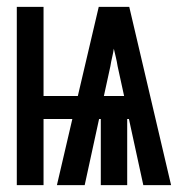

<svg xmlns="http://www.w3.org/2000/svg" viewBox="-20 -540 540 560"><path d="M29 0V-520H107V-260H207L268 -520H357L479 0H398L356 -193H351V0H274V-193H269L227 0H146L191 -193H107V0ZM283 -260H342L323 -347Q321 -360 318 -372.5Q315 -385 312 -398Q310 -385 307 -372.5Q304 -360 302 -347Z"/></svg>

Font: Iosevka Algr
Style: Bold
Weight: 700
Monospace: yes
Designer: Belleve Invis
Foundry: Belleve Invis
Version: Version 26.0.2; ttfautohint (v1.8.3)